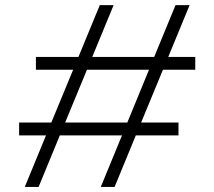

<svg xmlns="http://www.w3.org/2000/svg" viewBox="-20 -740 848 760"><path d="M55.7 -254.9H183.1L269.5 -463.9H122.1V-514.6H290.5L375 -719.7H429.7L345.2 -514.6H590.3L674.8 -719.7H730.5L646 -514.6H752.9V-463.9H625L538.6 -254.9H686.5V-204.1H517.6L433.6 0H378.9L462.9 -204.1H216.8L132.8 0H78.1L162.1 -204.1H55.7ZM483.9 -254.9 569.8 -463.9H324.2L237.8 -254.9Z"/></svg>

Font: Reddit Sans Chocolate Light
Style: Regular
Weight: 300
Designer: Stephen Hutchings
Foundry: Reddit
Version: Version 1.013